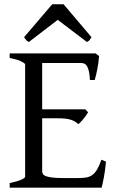

<svg xmlns="http://www.w3.org/2000/svg" viewBox="-20 -860 536 880"><path d="M465.8 -119.1Q461.9 -77.1 455.8 -45.7Q449.7 -14.2 445.8 0H24.4V-21Q57.6 -27.8 76.4 -35.9Q95.2 -43.9 95.2 -50.8V-564Q95.2 -569.8 77.4 -578.6Q59.6 -587.4 24.4 -594.2V-615.2H418L434.1 -603Q433.1 -590.3 431.2 -575.2Q429.2 -560.1 426.3 -544.9Q423.3 -529.8 420.2 -516.1Q417 -502.4 414.1 -493.2H392.1Q391.1 -515.6 387.9 -530.8Q384.8 -545.9 379.9 -554.9Q375 -564 367.9 -567.6Q360.8 -571.3 352.1 -571.3H173.3V-358.9H371.1L383.8 -345.2Q379.9 -338.4 374.3 -330.6Q368.7 -322.8 362.5 -315.2Q356.4 -307.6 350.3 -301.3Q344.2 -294.9 338.9 -291Q331.5 -298.3 323 -303.2Q314.5 -308.1 303.5 -311.5Q292.5 -314.9 277.6 -316.4Q262.7 -317.9 242.2 -317.9H173.3V-75.2Q173.3 -67.9 176.8 -62.3Q180.2 -56.6 190.9 -52.5Q201.7 -48.3 221.2 -46.1Q240.7 -43.9 272.9 -43.9H335.9Q358.4 -43.9 374.3 -46.4Q390.1 -48.8 402.3 -57.4Q414.6 -65.9 424.6 -82.5Q434.6 -99.1 444.8 -127.9ZM399.4 -689.5Q393.6 -680.2 390.1 -675.8Q386.7 -671.4 378.4 -667.5L244.6 -769L112.3 -667.5Q108.4 -669.4 105.7 -671.4Q103 -673.3 100.8 -675.8Q98.6 -678.2 96.2 -681.6Q93.8 -685.1 90.3 -689.5L219.2 -840.3H271.5Z"/></svg>

Font: Gentium Plus Viet
Style: Regular
Weight: 400
Designer: J. Victor Gaultney, Annie Olsen, Iska Routamaa, Becca Hirsbrunner
Foundry: SIL International
Version: Version 5.000